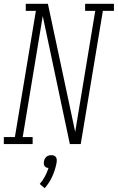

<svg xmlns="http://www.w3.org/2000/svg" viewBox="-54 -755 617 1006"><path d="M-34 0V-37H24L134 -698H81V-735H197L340 -64L445 -698H392V-735H543V-698H485L369 0H312L170 -671L65 -37H117V0ZM180 231 154 209Q170 191 181.5 169.5Q193 148 200 125Q194 125 188.5 122.5Q183 120 179.5 115Q176 110 175.5 104Q175 98 176 92Q177 85 180 78.5Q183 72 188.5 67Q194 62 201 60Q208 58 215 58Q222 58 228 60Q234 62 238 67Q242 72 243 78.5Q244 85 243 92V94L241 105Q234 139 219 171.5Q204 204 180 231Z"/></svg>

Font: Iosevka Curly Slab XLtObl
Style: Regular
Weight: 200
Italic angle: -9°
Monospace: yes
Designer: Belleve Invis
Foundry: Belleve Invis
Version: Version 11.1.0; ttfautohint (v1.8.3)